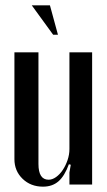

<svg xmlns="http://www.w3.org/2000/svg" viewBox="-20 -691 400 719"><path d="M238 -76Q222 -32 199 -12Q176 8 141 8Q95 8 64.5 -21.5Q34 -51 34 -95V-495H124V-77Q124 -18 162 -18Q176 -18 190 -28Q204 -38 215 -54.5Q226 -71 233 -91.5Q240 -112 240 -133V-495H325V0H240V-45L245 -74ZM179 -561 99 -671H167L197 -561Z"/></svg>

Font: Moniqa SemBd Heading
Style: Regular
Weight: 600
Designer: Rajesh Rajput
Foundry: Rajesh Rajput
Version: Version 1.000